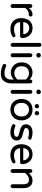

<svg xmlns="http://www.w3.org/2000/svg" viewBox="1737 -2496 994 4508"><g transform="rotate(90 2234.0 -242.0)"><path d="M76.2 -39.1V-458Q76.2 -476.6 89.4 -490.2Q102.5 -503.9 121.1 -503.9Q139.6 -503.9 153.3 -490.2Q167 -476.6 167 -458V-418.9Q234.4 -508.8 319.3 -508.8H324.2Q342.8 -508.8 355.5 -495.6Q368.2 -482.4 368.2 -463.9Q368.2 -445.3 355 -433.1Q341.8 -420.9 322.3 -420.9H317.4Q271.5 -420.9 232.9 -398.9Q194.3 -377 167 -335.9V-39.1Q167 -20.5 153.3 -7.3Q139.6 5.9 121.1 5.9Q102.5 5.9 89.4 -7.3Q76.2 -20.5 76.2 -39.1Z M405.3 -249Q405.3 -315.4 430.7 -377Q457 -438.5 510.7 -473.6Q564.5 -508.8 639.6 -508.8Q711.9 -508.8 765.6 -475.6Q816.4 -442.4 844.7 -386.2Q873 -330.1 873 -261.7Q873 -243.2 860.4 -230Q847.7 -216.8 827.1 -216.8H497.1Q505.9 -147.5 549.3 -110.8Q592.8 -74.2 667 -74.2Q706.1 -74.2 736.8 -81.5Q767.6 -88.9 798.8 -104.5Q805.7 -108.4 816.4 -108.4Q832 -108.4 844.2 -97.2Q856.4 -85.9 856.4 -69.3Q856.4 -46.9 830.1 -32.2Q789.1 -9.8 752 0.5Q714.8 10.7 659.2 10.7Q539.1 10.7 472.2 -57.6Q405.3 -126 405.3 -249ZM782.2 -303.7Q778.3 -342.8 758.8 -369.1Q737.3 -400.4 705.6 -416Q673.8 -431.6 639.6 -431.6Q608.4 -431.6 574.2 -417Q540 -400.4 520 -367.7Q500 -335 497.1 -291H770.5Q783.2 -291 782.2 -303.7Z M988.3 -39.1V-672.9Q988.3 -691.4 1001.5 -705.1Q1014.6 -718.8 1033.2 -718.8Q1052.7 -718.8 1065.9 -705.6Q1079.1 -692.4 1079.1 -672.9V-39.1Q1079.1 -20.5 1065.4 -7.3Q1051.8 5.9 1033.2 5.9Q1014.6 5.9 1001.5 -7.3Q988.3 -20.5 988.3 -39.1Z M1223.6 -649.4V-653.3Q1223.6 -673.8 1238.8 -689Q1253.9 -704.1 1274.4 -704.1H1280.3Q1300.8 -704.1 1315.9 -689Q1331.1 -673.8 1331.1 -653.3V-649.4Q1331.1 -628.9 1315.9 -613.8Q1300.8 -598.6 1280.3 -598.6H1274.4Q1253.9 -598.6 1238.8 -613.8Q1223.6 -628.9 1223.6 -649.4ZM1231.4 -39.1V-458Q1231.4 -476.6 1244.6 -490.2Q1257.8 -503.9 1276.4 -503.9Q1295.9 -503.9 1309.1 -490.7Q1322.3 -477.5 1322.3 -458V-39.1Q1322.3 -20.5 1308.6 -7.3Q1294.9 5.9 1276.4 5.9Q1257.8 5.9 1244.6 -7.3Q1231.4 -20.5 1231.4 -39.1Z M1499 184.6Q1480.5 172.9 1480.5 149.4Q1480.5 133.8 1492.2 121.1Q1503.9 108.4 1520.5 108.4Q1528.3 108.4 1538.1 112.3Q1614.3 149.4 1699.2 149.4Q1847.7 149.4 1847.7 -8.8V-71.3Q1780.3 1 1681.6 1Q1623 1 1570.3 -28.3Q1512.7 -58.6 1478.5 -116.7Q1444.3 -174.8 1444.3 -253.9Q1444.3 -335.9 1479.5 -394.5Q1513.7 -450.2 1567.9 -479.5Q1622.1 -508.8 1681.6 -508.8Q1780.3 -508.8 1847.7 -436.5V-458Q1847.7 -476.6 1860.8 -490.2Q1874 -503.9 1892.6 -503.9Q1911.1 -503.9 1924.8 -490.2Q1938.5 -476.6 1938.5 -458V-21.5Q1938.5 101.6 1878.9 168.5Q1819.3 235.4 1708 235.4Q1653.3 235.4 1595.2 220.7Q1537.1 206.1 1499 184.6ZM1847.7 -153.3V-354.5Q1812.5 -389.6 1777.8 -407.7Q1743.2 -425.8 1700.2 -425.8Q1625 -425.8 1580.1 -380.9Q1535.2 -335.9 1535.2 -253.9Q1535.2 -171.9 1580.1 -127Q1625 -82 1700.2 -82Q1743.2 -82 1777.8 -100.1Q1812.5 -118.2 1847.7 -153.3Z M2083 -649.4V-653.3Q2083 -673.8 2098.1 -689Q2113.3 -704.1 2133.8 -704.1H2139.6Q2160.2 -704.1 2175.3 -689Q2190.4 -673.8 2190.4 -653.3V-649.4Q2190.4 -628.9 2175.3 -613.8Q2160.2 -598.6 2139.6 -598.6H2133.8Q2113.3 -598.6 2098.1 -613.8Q2083 -628.9 2083 -649.4ZM2090.8 -39.1V-458Q2090.8 -476.6 2104 -490.2Q2117.2 -503.9 2135.7 -503.9Q2155.3 -503.9 2168.5 -490.7Q2181.6 -477.5 2181.6 -458V-39.1Q2181.6 -20.5 2168 -7.3Q2154.3 5.9 2135.7 5.9Q2117.2 5.9 2104 -7.3Q2090.8 -20.5 2090.8 -39.1Z M2421.9 -611.3Q2421.9 -631.8 2437 -647Q2452.1 -662.1 2472.7 -662.1Q2493.2 -662.1 2508.3 -647Q2523.4 -631.8 2523.4 -611.3Q2523.4 -590.8 2508.3 -575.7Q2493.2 -560.5 2472.7 -560.5Q2452.1 -560.5 2437 -575.7Q2421.9 -590.8 2421.9 -611.3ZM2585.9 -611.3Q2585.9 -631.8 2601.1 -647Q2616.2 -662.1 2636.7 -662.1Q2657.2 -662.1 2672.4 -647Q2687.5 -631.8 2687.5 -611.3Q2687.5 -590.8 2672.4 -575.7Q2657.2 -560.5 2636.7 -560.5Q2616.2 -560.5 2601.1 -575.7Q2585.9 -590.8 2585.9 -611.3ZM2422.9 -21.5Q2366.2 -54.7 2335 -114.3Q2303.7 -173.8 2303.7 -249Q2303.7 -325.2 2335 -384.8Q2366.2 -444.3 2423.3 -476.6Q2480.5 -508.8 2554.7 -508.8Q2628.9 -508.8 2685.5 -476.6Q2743.2 -443.4 2774.4 -384.3Q2805.7 -325.2 2805.7 -249Q2805.7 -172.9 2774.4 -114.3Q2742.2 -53.7 2685.1 -21.5Q2627.9 10.7 2554.7 10.7Q2479.5 10.7 2422.9 -21.5ZM2631.8 -90.8Q2669.9 -110.4 2692.4 -150.9Q2714.8 -191.4 2714.8 -250Q2714.8 -311.5 2691.4 -349.6Q2669.9 -386.7 2634.3 -406.2Q2598.6 -425.8 2554.7 -425.8Q2514.6 -425.8 2477.5 -408.2Q2439.5 -388.7 2417 -348.6Q2394.5 -308.6 2394.5 -250Q2394.5 -187.5 2418 -149.4Q2439.5 -111.3 2475.1 -91.8Q2510.7 -72.3 2554.7 -72.3Q2594.7 -72.3 2631.8 -90.8Z M2911.1 -33.2Q2894.5 -44.9 2894.5 -66.4Q2894.5 -82 2905.8 -94.2Q2917 -106.4 2933.6 -106.4Q2943.4 -106.4 2951.2 -102.5Q2984.4 -87.9 3015.6 -80.6Q3046.9 -73.2 3084 -73.2Q3191.4 -73.2 3191.4 -141.6Q3191.4 -163.1 3168 -174.8Q3143.6 -186.5 3085.9 -201.2Q3029.3 -213.9 2991.2 -229.5Q2949.2 -245.1 2923.8 -276.4Q2898.4 -307.6 2898.4 -353.5Q2898.4 -422.9 2949.2 -465.8Q3000 -508.8 3089.8 -508.8Q3168 -508.8 3231.4 -484.4Q3245.1 -480.5 3252.9 -469.7Q3260.7 -459 3260.7 -446.3Q3260.7 -430.7 3249 -418.5Q3237.3 -406.2 3220.7 -406.2L3208 -408.2Q3149.4 -425.8 3096.7 -425.8Q3045.9 -425.8 3015.6 -407.2Q2985.4 -388.7 2985.4 -358.4Q2985.4 -330.1 3011.7 -316.4Q3040 -303.7 3096.7 -290Q3149.4 -276.4 3190.4 -261.7Q3230.5 -246.1 3254.9 -214.4Q3279.3 -182.6 3279.3 -134.8Q3279.3 -71.3 3228.5 -30.3Q3177.7 10.7 3089.8 10.7Q2993.2 10.7 2911.1 -33.2Z M3366.2 -249Q3366.2 -315.4 3391.6 -377Q3418 -438.5 3471.7 -473.6Q3525.4 -508.8 3600.6 -508.8Q3672.9 -508.8 3726.6 -475.6Q3777.3 -442.4 3805.7 -386.2Q3834 -330.1 3834 -261.7Q3834 -243.2 3821.3 -230Q3808.6 -216.8 3788.1 -216.8H3458Q3466.8 -147.5 3510.3 -110.8Q3553.7 -74.2 3627.9 -74.2Q3667 -74.2 3697.8 -81.5Q3728.5 -88.9 3759.8 -104.5Q3766.6 -108.4 3777.3 -108.4Q3793 -108.4 3805.2 -97.2Q3817.4 -85.9 3817.4 -69.3Q3817.4 -46.9 3791 -32.2Q3750 -9.8 3712.9 0.5Q3675.8 10.7 3620.1 10.7Q3500 10.7 3433.1 -57.6Q3366.2 -126 3366.2 -249ZM3743.2 -303.7Q3739.3 -342.8 3719.7 -369.1Q3698.2 -400.4 3666.5 -416Q3634.8 -431.6 3600.6 -431.6Q3569.3 -431.6 3535.2 -417Q3501 -400.4 3481 -367.7Q3460.9 -335 3458 -291H3731.4Q3744.1 -291 3743.2 -303.7Z M3949.2 -39.1V-458Q3949.2 -476.6 3962.4 -490.2Q3975.6 -503.9 3994.1 -503.9Q4012.7 -503.9 4026.4 -490.2Q4040 -476.6 4040 -458V-420.9Q4080.1 -463.9 4123 -486.3Q4166 -508.8 4220.7 -508.8Q4274.4 -508.8 4315.4 -483.4Q4354.5 -458 4375.5 -414.1Q4396.5 -370.1 4396.5 -316.4V-39.1Q4396.5 -20.5 4382.8 -7.3Q4369.1 5.9 4350.6 5.9Q4332 5.9 4318.8 -7.3Q4305.7 -20.5 4305.7 -39.1V-306.6Q4305.7 -424.8 4199.2 -424.8Q4152.3 -424.8 4114.7 -401.4Q4077.1 -377.9 4040 -332V-39.1Q4040 -20.5 4026.4 -7.3Q4012.7 5.9 3994.1 5.9Q3975.6 5.9 3962.4 -7.3Q3949.2 -20.5 3949.2 -39.1Z"/></g></svg>

Font: jf-openhuninn-1.0
Style: Regular
Weight: 400
Designer: [Kosugi Maru]
      Designed by Motoya company      

      [Varela Round]
      Joe Prince(Latin component); Avraham Co
Foundry: justfont CO.,LTD.
Version: 1.0